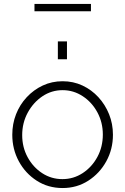

<svg xmlns="http://www.w3.org/2000/svg" viewBox="-20 -939 632 969"><path d="M296 10Q223 10 165.5 -27Q108 -64 75 -125Q42 -186 42 -259Q42 -314 61 -362.5Q80 -411 115 -448.5Q150 -486 196 -507.5Q242 -529 296 -529Q350 -529 396 -507.5Q442 -486 476.5 -448.5Q511 -411 530.5 -362.5Q550 -314 550 -259Q550 -186 516.5 -125Q483 -64 425.5 -27Q368 10 296 10ZM92 -257Q92 -196 119.5 -145.5Q147 -95 193 -65Q239 -35 295 -35Q351 -35 397.5 -65.5Q444 -96 471.5 -147Q499 -198 499 -260Q499 -321 471.5 -372Q444 -423 397.5 -453.5Q351 -484 296 -484Q240 -484 194 -453Q148 -422 120 -370.5Q92 -319 92 -257ZM272 -640V-730H318V-640ZM154 -882V-919H439V-882Z"/></svg>

Font: Raleway Light
Style: Regular
Weight: 300
Designer: Matt McInerney, Pablo Impallari, Rodrigo Fuenzalida
Foundry: Matt McInerney, Pablo Impallari, Rodrigo Fuenzalida
Version: Version 4.026